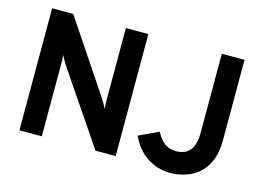

<svg xmlns="http://www.w3.org/2000/svg" viewBox="-95 -876 1455 1064"><g transform="rotate(15 632.5 -344.0)"><path d="M83 0V-700H204L479.8 -287.8Q485.5 -278.9 494.3 -263.7Q503.1 -248.5 508.8 -235.8Q507.7 -247 506.9 -262.9Q506.2 -278.7 506.2 -288V-700H635.2V0H519.4L238 -414.8Q232.4 -423.6 223.7 -439.1Q214.9 -454.6 208.8 -466.8Q210.7 -454.3 211.1 -440Q211.4 -425.6 211.4 -414.8V0ZM950.8 12Q875.6 12 815.7 -28.4Q755.8 -68.8 723.6 -141L835.8 -193.6Q856.6 -154.9 883 -133.8Q909.5 -112.6 951.2 -112.6Q971.4 -112.6 990.1 -118.4Q1008.8 -124.3 1023.9 -138.9Q1038.9 -153.5 1047.8 -179.8Q1056.6 -206 1056.6 -246.8V-700H1186.8V-241.4Q1186.8 -166.8 1165.2 -117.7Q1143.6 -68.6 1108.2 -40.2Q1072.9 -11.8 1031.7 0.1Q990.5 12 950.8 12Z"/></g></svg>

Font: Overpass
Style: Regular
Weight: 400
Designer: Delve Withrington, Dave Bailey, Thomas Jockin
Foundry: Delve Fonts LLC
Version: Version 4.000